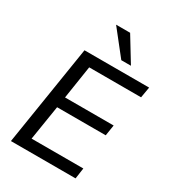

<svg xmlns="http://www.w3.org/2000/svg" viewBox="-220 -1055 1055 1173"><g transform="rotate(30 307.0 -468.5)"><path d="M46 0 158 -705H614L601 -629H235L199 -396H542L530 -320H187L148 -76H513L502 0ZM383 -765 247 -937H346L451 -765Z"/></g></svg>

Font: Mulish Medium
Style: Italic
Weight: 500
Italic angle: -9°
Designer: Vernon Adams
Foundry: Vernon Adams
Version: Version 3.603; ttfautohint (v1.8.3)